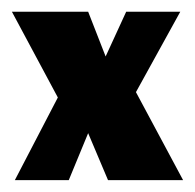

<svg xmlns="http://www.w3.org/2000/svg" viewBox="-27 -303 328 323"><path d="M88.7 0 121.3 -79 154.7 0H281L201.7 -148L276.3 -283.3H185.3L150.7 -208L121.3 -283.3H-7L70.3 -139L-2 0Z"/></svg>

Font: Jomhuria
Style: Regular
Weight: 400
Designer: Arabic design by Kourosh Beigpour, Latin design by Eben Sorkin, engineering by Lasse Fister and Khaled Hosney
Version: Version 1.0010